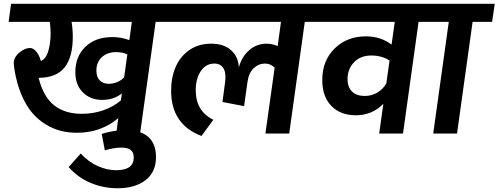

<svg xmlns="http://www.w3.org/2000/svg" viewBox="-20 -712 2659 1024"><path d="M928.2 -691.9 915 -595.2H810.1L727.1 0H600.1L610.8 -82Q518.1 -3.9 391.1 -3.9Q345.2 -3.9 304.2 -14.2Q263.2 -24.4 222.9 -49.1Q182.6 -73.7 150.6 -111.6Q118.7 -149.4 94 -207.8Q69.3 -266.1 57.1 -340.8Q53.2 -369.1 53.2 -374Q53.2 -406.7 83.3 -431.4Q113.3 -456.1 139.2 -456.1Q158.2 -456.1 174.3 -435.8Q190.4 -415.5 198.2 -386.2Q227.1 -400.4 238.5 -442.9Q250 -485.4 250 -534.2Q250 -555.2 246.1 -595.2H25.9L39.1 -691.9ZM669.9 -498 683.1 -595.2H361.8Q368.2 -556.2 368.2 -516.1Q368.2 -406.7 324.2 -352.1Q280.3 -297.4 186 -296.9Q210.9 -196.3 268.3 -150.6Q325.7 -105 416 -105Q476.1 -105 530.3 -123.5Q584.5 -142.1 625 -176.8L629.9 -213.9Q586.9 -179.2 525.9 -179.2Q461.9 -179.2 421.9 -219.2Q381.8 -259.3 381.8 -327.1Q381.8 -410.6 435.3 -462.4Q488.8 -514.2 579.1 -514.2Q627.4 -514.2 669.9 -498ZM561 -265.1Q583.5 -265.1 605.5 -274.4Q627.4 -283.7 642.1 -299.8L659.2 -421.9Q632.3 -434.1 600.1 -434.1Q551.8 -434.1 522.9 -407Q494.1 -379.9 494.1 -335.9Q494.1 -301.3 512 -283.2Q529.8 -265.1 561 -265.1Z M346.2 179.2 410.2 106.9Q453.1 152.3 502.2 174.1Q551.3 195.8 599.1 195.8Q693.4 195.8 693.4 127.9Q693.4 100.6 677.2 87.9Q661.1 75.2 628.4 75.2Q587.4 75.2 539.1 89.8L522.5 2Q586.4 -18.1 650.4 -18.1Q730.5 -18.1 771.2 18.6Q812 55.2 812 126Q812 205.6 756.3 248.8Q700.7 292 607.4 292Q530.8 292 463.1 263.4Q395.5 234.9 346.2 179.2Z M1723.6 -691.9 1709.5 -595.2H1605.5L1522.5 0H1395.5L1444.8 -351.1Q1422.9 -373 1392.6 -373Q1359.9 -373 1333.3 -348.4Q1306.6 -323.7 1299.8 -273.9L1281.7 -146L1166.5 -168L1180.7 -274.9Q1184.1 -303.2 1180.4 -324.2Q1176.8 -345.2 1162.6 -359.1Q1148.4 -373 1123.5 -373Q1077.1 -373 1050.5 -332Q1023.9 -291 1023.9 -231Q1023.9 -119.1 1117.7 -73.2L1054.7 13.2Q892.6 -48.3 892.6 -228Q892.6 -298.3 916.7 -354.7Q940.9 -411.1 990 -445.1Q1039.1 -479 1105.5 -479Q1174.3 -479 1212.6 -444.1Q1251 -409.2 1253.9 -353Q1270.5 -411.6 1310.1 -445.3Q1349.6 -479 1402.8 -479Q1433.6 -479 1460.9 -465.8L1478.5 -595.2H872.6L885.7 -691.9Z M2330.6 -691.9 2316.4 -595.2H2212.4L2129.4 0H2002.4L2024.4 -158.2Q1964.8 -97.2 1877.4 -97.2Q1795.9 -97.2 1747.3 -147Q1698.7 -196.8 1698.7 -285.2Q1698.7 -388.2 1764.4 -453.1Q1830.1 -518.1 1931.6 -518.1Q2010.7 -518.1 2068.4 -474.1L2085.4 -595.2H1665.5L1679.7 -691.9ZM1924.8 -200.2Q1961.9 -200.2 1992.7 -218.3Q2023.4 -236.3 2040.5 -268.1L2057.6 -389.2Q2015.6 -416 1960.4 -416Q1902.8 -416 1868.2 -379.9Q1833.5 -343.8 1833.5 -290Q1833.5 -246.6 1857.9 -223.4Q1882.3 -200.2 1924.8 -200.2Z M2618.7 -691.9 2604.5 -595.2H2500.5L2417.5 0H2290.5L2373.5 -595.2H2272.5L2286.6 -691.9Z"/></svg>

Font: FiraGO SemiBold
Style: Italic
Weight: 600
Italic angle: -8°
Designer: bBox Type GmbH
Foundry: bBox Type GmbH
Version: Version 1.001;PS 001.001;hotconv 1.0.88;makeotf.lib2.5.64775